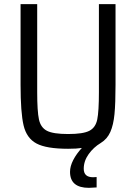

<svg xmlns="http://www.w3.org/2000/svg" viewBox="-20 -708 656 924"><path d="M536 -688V-300Q536 -211 531 -159Q526 -107 511 -73Q496 -39 465 -20Q430 1 406.5 34Q383 67 383 104Q383 145 428 145Q439 145 445 144V194Q413 196 408 196Q317 196 317 119Q317 92 332.5 62Q348 32 374 4Q349 8 308 8Q203 8 155.5 -17.5Q108 -43 93.5 -104.5Q79 -166 79 -300V-688H159V-265Q159 -172 167.5 -133Q176 -94 206 -78.5Q236 -63 308 -63Q380 -63 410 -78.5Q440 -94 448 -133Q456 -172 456 -265V-688Z"/></svg>

Font: Assailand
Style: Regular
Weight: 400
Designer: Hector Gatti with collaboration of the Omnibus-Type team
Foundry: Omnibus-Type
Version: Version 0.072;October 19, 2019;FontCreator 12.0.0.2547 64-bi